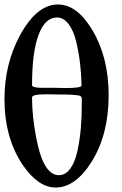

<svg xmlns="http://www.w3.org/2000/svg" viewBox="-20 -684 545 857"><path d="M389 38Q317 153 228 153Q151 153 82 53Q0 -68 0 -242Q0 -397 68 -524Q143 -664 239 -664Q324 -664 392 -550Q465 -428 465 -259Q465 -84 389 38ZM234 -606Q181 -606 152 -528Q123 -450 123 -304Q123 -293 163 -292H229Q246 -291 274 -291Q342 -291 344 -302Q343 -353 337.5 -400Q332 -447 320.5 -496.5Q309 -546 286.5 -576Q264 -606 234 -606ZM243 98Q273 98 294.5 67.5Q316 37 326.5 -14Q337 -65 341 -114.5Q345 -164 345 -219V-243Q345 -258 323 -259Q299 -263 184 -263Q123 -263 123 -249Q123 -167 141 -73Q172 98 243 98Z"/></svg>

Font: Fedorovsk Unicode
Style: Medium
Weight: 500
Designer: Aleksandr Andreev and Nikita Simmons
Version: Version 3.2